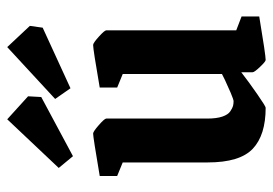

<svg xmlns="http://www.w3.org/2000/svg" viewBox="-131 -607 748 526"><g transform="rotate(-90 243.0 -344.0)"><path d="M78.1 -518.1 45.9 -557.1 179.2 -698.2 242.2 -641.1 240.2 -605ZM264.2 -524.9 234.9 -566.9 377 -698.2 435.1 -636.2 430.2 -601.1ZM210.9 9.8Q135.7 9.8 98.4 -25.6Q61 -61 61 -148.9V-381.8L23.9 -397V-444.8Q130.4 -462.9 140.1 -462.9Q145.5 -462.9 163.3 -447.3Q181.2 -431.6 181.2 -426.8V-149.9Q181.2 -125 186.5 -109.1Q191.9 -93.3 200.9 -87.2Q210 -81.1 215.8 -79.6Q221.7 -78.1 229 -78.1Q232.9 -78.1 251.5 -85.9Q270 -93.8 286.6 -101.6L303.2 -109.9V-381.8L266.1 -397V-444.8Q370.6 -462.9 382.8 -462.9Q388.2 -462.9 405.5 -447.3Q422.9 -431.6 422.9 -426.8V-70.8L460.9 -56.2V-7.8Q355 9.8 341.8 9.8Q337.4 9.8 322.8 -5.6Q308.1 -21 308.1 -25.9V-57.1Q281.2 -36.1 248 -13.2Q214.8 9.8 210.9 9.8Z"/></g></svg>

Font: Grenze SemiBold
Style: Regular
Weight: 600
Designer: Renata Polastri
Foundry: Omnibus-Type
Version: Version 1.002;PS 001.002;hotconv 1.0.88;makeotf.lib2.5.64775